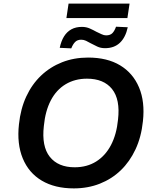

<svg xmlns="http://www.w3.org/2000/svg" viewBox="-20 -1034 864 1064"><path d="M389 10Q284 10 211.5 -33Q139 -76 106 -156.5Q73 -237 85 -345Q94 -431 125.5 -499Q157 -567 207.5 -615Q258 -663 324 -689Q390 -715 468 -715Q574 -715 645.5 -672Q717 -629 750.5 -549.5Q784 -470 772 -362Q763 -275 731 -206.5Q699 -138 649 -90Q599 -42 533 -16Q467 10 389 10ZM394 -107Q462 -107 513 -139Q564 -171 595 -230Q626 -289 634 -371Q647 -483 601 -540.5Q555 -598 462 -598Q395 -598 343.5 -567Q292 -536 261.5 -477.5Q231 -419 223 -336Q210 -223 256 -165Q302 -107 394 -107ZM348 -934 360 -1014H698L686 -934ZM562 -767Q538 -767 519 -776Q500 -785 483 -794Q469 -802 456.5 -808Q444 -814 430 -814Q409 -814 396.5 -801.5Q384 -789 375 -766L311 -769Q319 -807 335 -832.5Q351 -858 375.5 -871.5Q400 -885 434 -885Q458 -885 478 -876Q498 -867 514 -858Q529 -851 542.5 -844.5Q556 -838 568 -838Q591 -838 603 -850.5Q615 -863 623 -886L688 -883Q676 -827 644.5 -797Q613 -767 562 -767Z"/></svg>

Font: Nunito Sans 8pt
Style: Bold Italic
Weight: 700
Italic angle: -9°
Version: Version 3.101;gftools[0.9.27]